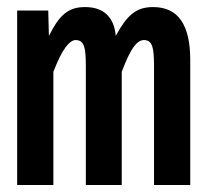

<svg xmlns="http://www.w3.org/2000/svg" viewBox="-20 -526 590 546"><path d="M418 0V-337.9Q418 -356.4 417 -370.4Q416 -384.3 413.1 -393.6Q410.2 -402.8 404.5 -407.5Q398.9 -412.1 389.2 -412.1Q374 -412.1 359.4 -391.6Q344.7 -371.1 326.2 -321.8V0H224.1V-337.9Q224.1 -356.4 223.1 -370.4Q222.2 -384.3 219.2 -393.6Q216.3 -402.8 210.4 -407.5Q204.6 -412.1 194.8 -412.1Q182.1 -412.1 166.5 -391.6Q150.9 -371.1 131.8 -321.8V0H28.8V-496.1H117.2L119.1 -423.8Q129.9 -445.8 140.6 -461.4Q151.4 -477.1 163.6 -487.1Q175.8 -497.1 189.7 -501.5Q203.6 -505.9 221.2 -505.9Q262.7 -505.9 284.4 -484.1Q306.2 -462.4 309.1 -423.8Q320.8 -445.8 332.3 -461.4Q343.8 -477.1 356.2 -487.1Q368.7 -497.1 383.1 -501.5Q397.5 -505.9 415 -505.9Q469.2 -505.9 495.1 -468Q521 -430.2 521 -356V0Z"/></svg>

Font: Code New Roman
Style: Bold
Weight: 700
Monospace: yes
Designer: Sam Radian
Foundry: Code New Roman
Version: Version 1.508 October 19, 2014